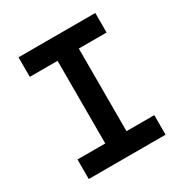

<svg xmlns="http://www.w3.org/2000/svg" viewBox="-165 -840 929 970"><g transform="rotate(-30 300.0 -355.0)"><path d="M76 0V-114H238V-596H76V-710H524V-596H362V-114H524V0Z"/></g></svg>

Font: Geist Mono SemiBold
Style: Regular
Weight: 600
Monospace: yes
Designer: Basement.studio, Andrés Briganti, Mateo Zaragoza
Foundry: Basement.studio, Vercel, Andrés Briganti, Guido Ferreyra, Mateo Zaragoza
Version: Version 1.500; ttfautohint (v1.8.4.7-5d5b)